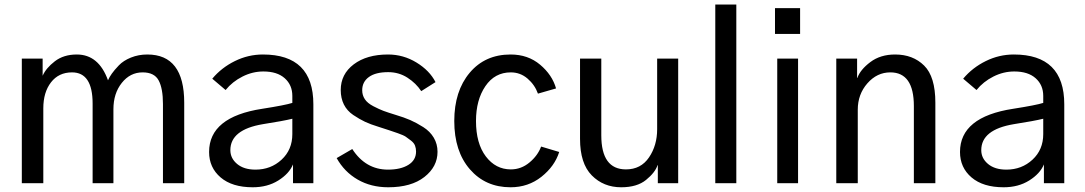

<svg xmlns="http://www.w3.org/2000/svg" viewBox="-20 -791 4684 829"><path d="M74.2 0V-538.1H164.1V-463.9Q178.7 -497.1 216.8 -526.4Q254.9 -555.7 311.5 -555.7Q406.2 -555.7 446.3 -444.3Q452.1 -458 462.9 -473.1Q473.6 -488.3 493.2 -508.8Q512.7 -529.3 545.4 -542.5Q578.1 -555.7 616.2 -555.7Q775.4 -555.7 775.4 -347.7V0H683.6V-341.8Q683.6 -409.2 665 -443.8Q646.5 -478.5 595.7 -478.5Q542 -478.5 505.9 -433.1Q469.7 -387.7 469.7 -319.3V0H379.9V-343.8Q379.9 -478.5 291 -478.5Q233.4 -478.5 200.2 -435.5Q167 -392.6 167 -323.2V0Z M974.6 -142.6Q974.6 -107.4 1003.9 -83Q1033.2 -58.6 1083 -58.6Q1149.4 -58.6 1195.8 -101.6Q1242.2 -144.5 1242.2 -211.9V-278.3Q1203.1 -268.6 1115.2 -254.9Q974.6 -231.4 974.6 -142.6ZM882.8 -134.8Q882.8 -286.1 1112.3 -321.3Q1211.9 -336.9 1242.2 -346.7V-377Q1242.2 -423.8 1209.5 -453.1Q1176.8 -482.4 1117.2 -482.4Q1070.3 -482.4 1026.9 -460.4Q983.4 -438.5 954.1 -402.3L896.5 -451.2Q936.5 -499 994.1 -527.3Q1051.8 -555.7 1115.2 -555.7Q1333 -555.7 1333 -340.8V0H1245.1V-81.1Q1228.5 -41 1181.6 -11.7Q1134.8 17.6 1071.3 17.6Q982.4 17.6 932.6 -24.9Q882.8 -67.4 882.8 -134.8Z M1433.6 -108.4 1501 -147.5Q1558.6 -58.6 1655.3 -58.6Q1710 -58.6 1743.2 -79.1Q1776.4 -99.6 1776.4 -136.7Q1776.4 -150.4 1772 -162.1Q1767.6 -173.8 1754.4 -184.1Q1741.2 -194.3 1731.9 -200.7Q1722.7 -207 1697.8 -215.8Q1672.9 -224.6 1660.6 -228.5Q1648.4 -232.4 1615.2 -243.2Q1580.1 -253.9 1556.2 -265.1Q1532.2 -276.4 1505.4 -294.4Q1478.5 -312.5 1464.8 -339.8Q1451.2 -367.2 1451.2 -402.3Q1451.2 -470.7 1507.3 -513.2Q1563.5 -555.7 1655.3 -555.7Q1721.7 -555.7 1778.3 -521Q1835 -486.3 1860.4 -436.5L1798.8 -397.5Q1776.4 -431.6 1739.3 -455.6Q1702.1 -479.5 1656.2 -479.5Q1601.6 -479.5 1572.8 -458.5Q1543.9 -437.5 1543.9 -401.4Q1543.9 -379.9 1555.2 -362.8Q1566.4 -345.7 1591.8 -332.5Q1617.2 -319.3 1635.3 -312.5Q1653.3 -305.7 1688.5 -294.9Q1724.6 -284.2 1751.5 -272.5Q1778.3 -260.7 1807.6 -242.2Q1836.9 -223.6 1853 -196.3Q1869.1 -168.9 1869.1 -135.7Q1869.1 -71.3 1812.5 -26.9Q1755.9 17.6 1656.2 17.6Q1582 17.6 1524.4 -15.6Q1466.8 -48.8 1433.6 -108.4Z M1941.4 -268.6Q1941.4 -397.5 2007.8 -476.6Q2074.2 -555.7 2184.6 -555.7Q2259.8 -555.7 2312 -511.7Q2364.3 -467.8 2380.9 -409.2L2302.7 -386.7Q2289.1 -424.8 2257.8 -451.7Q2226.6 -478.5 2185.5 -478.5Q2116.2 -478.5 2075.7 -418.9Q2035.2 -359.4 2035.2 -268.6Q2035.2 -171.9 2077.6 -115.7Q2120.1 -59.6 2185.5 -59.6Q2230.5 -59.6 2266.1 -89.4Q2301.8 -119.1 2316.4 -158.2L2394.5 -134.8Q2375 -73.2 2317.9 -27.8Q2260.7 17.6 2184.6 17.6Q2076.2 17.6 2008.8 -60.1Q1941.4 -137.7 1941.4 -268.6Z M2484.4 -191.4V-538.1H2576.2V-207Q2576.2 -59.6 2682.6 -59.6Q2747.1 -59.6 2782.2 -111.3Q2817.4 -163.1 2817.4 -233.4V-538.1H2908.2V0H2820.3V-78.1H2819.3Q2808.6 -45.9 2769.5 -14.2Q2730.5 17.6 2662.1 17.6Q2585.9 17.6 2535.2 -33.7Q2484.4 -85 2484.4 -191.4Z M3068.4 0V-771.5H3159.2V0Z M3326.2 -644.5V-755.9H3434.6V-644.5ZM3335.9 0V-538.1H3425.8V0Z M3590.8 0V-538.1H3680.7V-454.1H3681.6Q3694.3 -490.2 3737.8 -522.9Q3781.2 -555.7 3844.7 -555.7Q3921.9 -555.7 3970.2 -507.8Q4018.6 -460 4018.6 -347.7V0H3925.8V-333Q3925.8 -478.5 3824.2 -478.5Q3766.6 -478.5 3725.1 -431.2Q3683.6 -383.8 3683.6 -317.4V0Z M4216.8 -142.6Q4216.8 -107.4 4246.1 -83Q4275.4 -58.6 4325.2 -58.6Q4391.6 -58.6 4438 -101.6Q4484.4 -144.5 4484.4 -211.9V-278.3Q4445.3 -268.6 4357.4 -254.9Q4216.8 -231.4 4216.8 -142.6ZM4125 -134.8Q4125 -286.1 4354.5 -321.3Q4454.1 -336.9 4484.4 -346.7V-377Q4484.4 -423.8 4451.7 -453.1Q4418.9 -482.4 4359.4 -482.4Q4312.5 -482.4 4269 -460.4Q4225.6 -438.5 4196.3 -402.3L4138.7 -451.2Q4178.7 -499 4236.3 -527.3Q4293.9 -555.7 4357.4 -555.7Q4575.2 -555.7 4575.2 -340.8V0H4487.3V-81.1Q4470.7 -41 4423.8 -11.7Q4377 17.6 4313.5 17.6Q4224.6 17.6 4174.8 -24.9Q4125 -67.4 4125 -134.8Z"/></svg>

Font: Gothic A1 Medium
Style: Regular
Weight: 500
Designer: HanYang I&C Co.,Ltd.
Foundry: HanYang I&C Co.,Ltd.
Version: Version 2.50